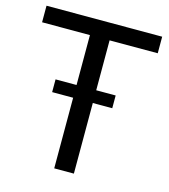

<svg xmlns="http://www.w3.org/2000/svg" viewBox="-107 -796 773 880"><g transform="rotate(15 279.5 -355.5)"><path d="M132.3 -335V-395.5H417.5V-335ZM231.9 0V-632.3H4.9V-710.9H553.7V-632.3H325.2V0Z"/></g></svg>

Font: Muli
Style: Regular
Weight: 400
Designer: Vernon Adams
Foundry: newtypography
Version: Version 2; ttfautohint (v1.00rc1.6-4cba) -l 8 -r 50 -G 200 -